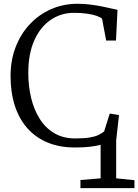

<svg xmlns="http://www.w3.org/2000/svg" viewBox="-20 -771 733 1018"><path d="M406.5 226.5V183.5L513.5 174.5V-3Q490 3 457.2 7Q424.5 11 377 11Q295.5 11 232 -15.5Q168.5 -42 124.8 -91.5Q81 -141 58.5 -211Q36 -281 36 -368Q36 -451.5 63 -521.5Q90 -591.5 138.5 -643Q187 -694.5 251.8 -722.8Q316.5 -751 392 -751Q425.5 -751 457.2 -747Q489 -743 517 -737.5Q545 -732 567.2 -726.8Q589.5 -721.5 603 -719L595 -556H543L521 -672Q512 -680 492 -687Q472 -694 441.8 -698.5Q411.5 -703 372 -703Q304 -703 249.2 -666Q194.5 -629 162.2 -557.8Q130 -486.5 130 -384Q130 -314.5 145 -252Q160 -189.5 190.5 -141Q221 -92.5 268 -64.8Q315 -37 379 -37Q425.5 -37 454.5 -41.8Q483.5 -46.5 501.2 -55Q519 -63.5 532 -74L562 -169L611 -161L596 -27V174.5L693 184.5V226.5Z"/></svg>

Font: Merriweather Light
Style: Regular
Weight: 300
Designer: Eben Sorkin
Foundry: Eben Sorkin
Version: Version 2.100